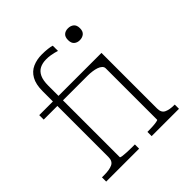

<svg xmlns="http://www.w3.org/2000/svg" viewBox="-199 -932 1093 1093"><g transform="rotate(-45 347.5 -385.5)"><path d="M42 -537H443V-501H42ZM507 -675Q487 -675 473.5 -686.5Q460 -698 460 -723Q460 -748 473 -759.5Q486 -771 507 -771Q528 -771 542 -759.5Q556 -748 556 -723Q556 -698 542 -686.5Q528 -675 507 -675ZM410 0V-34H418Q433 -34 451.5 -35Q470 -36 484 -38.5Q498 -41 498 -44V-458Q498 -469 489 -477.5Q480 -486 465.5 -491Q451 -496 432.5 -498.5Q414 -501 395 -501H385L405 -537H543V-89Q543 -56 565.5 -45Q588 -34 627 -34H630V0ZM309 0H44V-34H62Q104 -34 128 -45Q152 -56 152 -90V-620Q152 -675 171 -708.5Q190 -742 223 -756.5Q256 -771 296 -771Q322 -771 343.5 -768.5Q365 -766 376 -762V-720Q367 -723 355 -726Q343 -729 328 -731.5Q313 -734 295 -734Q265 -734 243 -723Q221 -712 209 -687Q197 -662 197 -619V-44Q197 -40 211 -38Q225 -36 246.5 -35Q268 -34 289 -34H309Z"/></g></svg>

Font: Roboto Serif Thin
Style: Regular
Weight: 250
Designer: Greg Gazdowicz
Foundry: Commercial Type
Version: Version 1.004